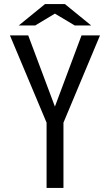

<svg xmlns="http://www.w3.org/2000/svg" viewBox="-20 -899 540 944"><path d="M72.3 -773.9 201.2 -878.9H299.3L428.2 -773.9H347.2L250 -832L153.3 -773.9ZM209 -295.9 28.8 -725.1H118.7L250 -375L380.9 -725.1H471.7L292 -295.9V24.9H209Z"/></svg>

Font: BIZ UDGothic
Style: Regular
Weight: 400
Monospace: yes
Designer: TypeBank Co., Ltd.
Foundry: Morisawa Inc.
Version: Version 1.05